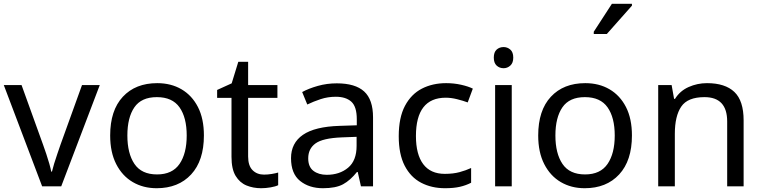

<svg xmlns="http://www.w3.org/2000/svg" viewBox="-20 -986 4036 1016"><path d="M203 0 0 -536H94L208 -220Q216 -198 225 -171Q234 -144 241 -119.5Q248 -95 251 -78H255Q259 -95 266.5 -120Q274 -145 283.5 -172Q293 -199 300 -220L414 -536H508L304 0Z M1059 -269Q1059 -136 991.5 -63Q924 10 809 10Q738 10 682.5 -22.5Q627 -55 595 -117.5Q563 -180 563 -269Q563 -402 630 -474Q697 -546 812 -546Q885 -546 940.5 -513.5Q996 -481 1027.5 -419.5Q1059 -358 1059 -269ZM654 -269Q654 -174 691.5 -118.5Q729 -63 811 -63Q892 -63 930 -118.5Q968 -174 968 -269Q968 -364 930 -418Q892 -472 810 -472Q728 -472 691 -418Q654 -364 654 -269Z M1377 -62Q1397 -62 1418 -65.5Q1439 -69 1452 -73V-6Q1438 1 1412 5.5Q1386 10 1362 10Q1320 10 1284.5 -4.5Q1249 -19 1227 -55Q1205 -91 1205 -156V-468H1129V-510L1206 -545L1241 -659H1293V-536H1448V-468H1293V-158Q1293 -109 1316.5 -85.5Q1340 -62 1377 -62Z M1762 -545Q1860 -545 1907 -502Q1954 -459 1954 -365V0H1890L1873 -76H1869Q1834 -32 1795.5 -11Q1757 10 1689 10Q1616 10 1568 -28.5Q1520 -67 1520 -149Q1520 -229 1583 -272.5Q1646 -316 1777 -320L1868 -323V-355Q1868 -422 1839 -448Q1810 -474 1757 -474Q1715 -474 1677 -461.5Q1639 -449 1606 -433L1579 -499Q1614 -518 1662 -531.5Q1710 -545 1762 -545ZM1788 -259Q1688 -255 1649.5 -227Q1611 -199 1611 -148Q1611 -103 1638.5 -82Q1666 -61 1709 -61Q1777 -61 1822 -98.5Q1867 -136 1867 -214V-262Z M2335 10Q2264 10 2208.5 -19Q2153 -48 2121.5 -109Q2090 -170 2090 -265Q2090 -364 2123 -426Q2156 -488 2212.5 -517Q2269 -546 2341 -546Q2382 -546 2420 -537.5Q2458 -529 2482 -517L2455 -444Q2431 -453 2399 -461Q2367 -469 2339 -469Q2181 -469 2181 -266Q2181 -169 2219.5 -117.5Q2258 -66 2334 -66Q2378 -66 2411.5 -75Q2445 -84 2473 -97V-19Q2446 -5 2413.5 2.5Q2381 10 2335 10Z M2645 -737Q2665 -737 2680.5 -723.5Q2696 -710 2696 -681Q2696 -653 2680.5 -639Q2665 -625 2645 -625Q2623 -625 2608 -639Q2593 -653 2593 -681Q2593 -710 2608 -723.5Q2623 -737 2645 -737ZM2688 -536V0H2600V-536Z M3324 -269Q3324 -136 3256.5 -63Q3189 10 3074 10Q3003 10 2947.5 -22.5Q2892 -55 2860 -117.5Q2828 -180 2828 -269Q2828 -402 2895 -474Q2962 -546 3077 -546Q3150 -546 3205.5 -513.5Q3261 -481 3292.5 -419.5Q3324 -358 3324 -269ZM2919 -269Q2919 -174 2956.5 -118.5Q2994 -63 3076 -63Q3157 -63 3195 -118.5Q3233 -174 3233 -269Q3233 -364 3195 -418Q3157 -472 3075 -472Q2993 -472 2956 -418Q2919 -364 2919 -269ZM3122 -806V-818L3218 -966H3324V-956L3191 -806Z M3721 -546Q3817 -546 3866 -499.5Q3915 -453 3915 -349V0H3828V-343Q3828 -472 3708 -472Q3619 -472 3585 -422Q3551 -372 3551 -278V0H3463V-536H3534L3547 -463H3552Q3578 -505 3624 -525.5Q3670 -546 3721 -546Z"/></svg>

Font: Noto Sans Tifinagh Ahaggar
Style: Regular
Weight: 400
Designer: JamraPatel
Foundry: JamraPatel LLC
Version: Version 2.006; ttfautohint (v1.8.4.7-5d5b)